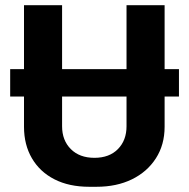

<svg xmlns="http://www.w3.org/2000/svg" viewBox="-20 -706 724 736"><path d="M19 -441H666V-336H19ZM322 10Q245 10 189 -18.5Q133 -47 102.5 -99Q72 -151 72 -220V-686H218V-222Q218 -168 251.5 -134.5Q285 -101 342 -101Q399 -101 432 -134.5Q465 -168 465 -222V-686H611V-220Q611 -151 577.5 -99Q544 -47 485.5 -18.5Q427 10 350 10Z"/></svg>

Font: Chivo SemiBold
Style: Regular
Weight: 600
Designer: Hector Gatti
Foundry: Omnibus-Type
Version: Version 2.002